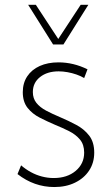

<svg xmlns="http://www.w3.org/2000/svg" viewBox="-20 -752 455 782"><path d="M51.3 -43 65.9 -78.6Q84.5 -62.5 106 -50.8Q127.4 -39.1 151.1 -33Q174.8 -26.9 198.7 -26.9Q253.4 -26.9 288.1 -55.9Q322.8 -85 322.8 -130.4Q322.8 -163.1 305.7 -183.6Q288.6 -204.1 261.5 -217.8Q234.4 -231.4 204.1 -243.7Q172.4 -257.3 142.1 -272.7Q111.8 -288.1 92.3 -312.7Q72.8 -337.4 72.8 -376.5Q72.8 -413.6 90.8 -440.9Q108.9 -468.3 141.8 -483.2Q174.8 -498 218.3 -498Q278.8 -498 336.4 -469.7L322.8 -434.1Q309.1 -442.4 291.5 -448.5Q273.9 -454.6 255.1 -458Q236.3 -461.4 218.8 -461.4Q172.4 -461.4 143.1 -438.2Q113.8 -415 113.8 -377Q113.8 -351.1 128.2 -333Q142.6 -314.9 167.7 -301.5Q192.9 -288.1 225.6 -274.4Q258.8 -260.3 290.5 -243.4Q322.3 -226.6 343 -200Q363.8 -173.3 363.8 -130.4Q363.8 -88.9 343 -57.4Q322.3 -25.9 285.6 -8.1Q249 9.8 201.2 9.8Q119.1 9.8 51.3 -43ZM238.3 -570.8H196.3L94.7 -732.4H126L217.3 -593.3L308.6 -732.4H339.8Z"/></svg>

Font: Kumbh Sans ExtraLight
Style: Regular
Weight: 250
Version: Version 1.005